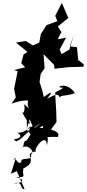

<svg xmlns="http://www.w3.org/2000/svg" viewBox="-20 -847 603 1335"><path d="M217 40C222 -2 158 85 100 75C153 110 95 117 77 123C101 150 68 116 93 136C147 112 124 101 265 7C214 59 122 87 194 30C162 96 208 71 186 98C148 170 158 94 140 176C182 154 237 225 182 228C191 224 203 208 195 216C210 276 143 246 128 268C134 275 118 310 88 258C39 272 101 249 90 251L56 361L97 343L117 390L151 468C117 475 142 404 76 430C133 425 167 405 89 383C178 392 126 365 144 332C118 325 203 312 194 260C173 219 209 202 232 209C203 201 303 63 306 164C331 67 267 90 346 33C249 69 226 48 288 23C282 12 269 -9 280 44L254 41ZM238 -513 159 -562 91 -551 171 -486 144 -469 128 -408 155 -379 77 -360 103 -352 78 -230 90 -169 59 -126C147 -157 179 -147 201 -144C160 -103 247 -147 178 -154C154 -91 225 -64 138 -129C160 -125 151 -36 131 -71C188 34 210 35 164 -33C172 58 158 70 186 -17C229 84 209 5 186 84C274 17 271 105 219 115C229 108 352 102 383 106C376 101 411 80 346 58L334 54L373 1L371 -73L366 -154L364 -205C470 -257 384 -226 395 -246C413 -256 463 -257 501 -199C414 -172 418 -191 393 -170C386 -210 337 -173 307 -161C344 -203 349 -222 285 -172L273 -221L255 -277L263 -333L290 -372L283 -470L356 -396L359 -369L457 -380L560 -383L563 -399L511 -440L528 -386L515 -519L465 -525L493 -602L462 -502L408 -471L395 -502L439 -585L381 -574L407 -624L382 -663L455 -722L410 -827L364 -737L379 -700L303 -672L264 -610L253 -551L164 -511L190 -498V-504Z"/></svg>

Font: Hussar Lance
Style: Italic
Weight: 700
Foundry: Cannot Into Space Fonts, PlusOne Fonts
Version: Version 2.27